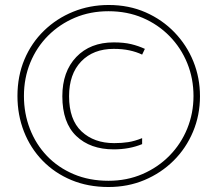

<svg xmlns="http://www.w3.org/2000/svg" viewBox="-20 -742 871 770"><path d="M415 8Q333 8 266 -20Q199 -48 150.5 -98Q102 -148 76 -214.5Q50 -281 50 -357Q50 -437 78 -503.5Q106 -570 156.5 -619Q207 -668 273.5 -695Q340 -722 416 -722Q497 -722 564 -692.5Q631 -663 680 -612Q729 -561 755.5 -495.5Q782 -430 782 -356Q782 -280 754 -213.5Q726 -147 676 -97.5Q626 -48 559.5 -20Q493 8 415 8ZM415 -17Q489 -17 551.5 -44Q614 -71 660 -118Q706 -165 731 -226.5Q756 -288 756 -357Q756 -427 731 -488.5Q706 -550 660 -597Q614 -644 552 -670.5Q490 -697 415 -697Q342 -697 280.5 -671Q219 -645 173 -599Q127 -553 101.5 -491Q76 -429 76 -357Q76 -287 100 -225Q124 -163 168.5 -116.5Q213 -70 275.5 -43.5Q338 -17 415 -17ZM436 -143Q342 -143 286 -196.5Q230 -250 230 -356Q230 -455 286 -513.5Q342 -572 436 -572Q477 -572 506 -565Q535 -558 561 -546L550 -523Q527 -534 499 -540Q471 -546 436 -546Q354 -546 305.5 -495.5Q257 -445 257 -356Q257 -262 307 -215Q357 -168 438 -168Q469 -168 494.5 -172Q520 -176 550 -188V-164Q499 -143 436 -143Z"/></svg>

Font: Noto Sans Kannada SemiCondensed Thin
Style: Regular
Weight: 100
Width: 4
Designer: Jelle Bosma - Monotype Design Team
Foundry: Monotype Imaging Inc.
Version: Version 2.005; ttfautohint (v1.8.4.7-5d5b)